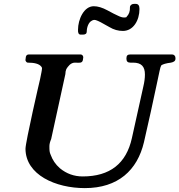

<svg xmlns="http://www.w3.org/2000/svg" viewBox="-20 -967 922 987"><path d="M416 0C587 0 686 -92 720 -236C745 -345 767 -444 786 -535L800 -601C803 -616 806 -626 809 -631C817 -637 834 -642 859 -645C874 -648 882 -654 882 -665V-669C882 -679 875 -687 865 -687H649C636 -687 630 -681 630 -668V-664C630 -651 637 -645 650 -645H664C707 -645 725 -625 725 -584C725 -565 722 -544 717 -523L658 -257C629 -126 545 -60 405 -60C361 -60 322 -74 288 -102C265 -122 250 -145 241 -170C234 -185 234 -194 234 -216C234 -226 237 -238 243 -252L316 -586C316 -596 318 -605 321 -612C329 -625 343 -645 365 -645C385 -645 402 -640 406 -658L408 -672V-673C408 -680 402 -687 395 -687H128C120 -687 115 -683 113 -675L111 -660V-656C114 -649 118 -645 123 -645C157 -645 180 -639 191 -626C194 -623 196 -620 196 -616C196 -609 194 -603 193 -595L186 -560C185 -557 111 -237 111 -202C112 -68 266 0 416 0ZM381 -814C380 -797 385 -789 395 -789H406C419 -789 426 -794 426 -805C426 -826 435 -852 451 -860C466 -870 478 -862 497 -853C505 -849 520 -840 542 -828C565 -814 588 -808 612 -808C665 -808 697 -862 697 -921C697 -938 691 -947 678 -947H668C658 -947 648 -940 648 -930C649 -909 643 -893 631 -881C631 -878 627 -877 618 -877C609 -877 599 -880 587 -886C575 -891 556 -901 532 -914C506 -928 483 -935 462 -935C411 -935 381 -867 381 -814Z"/></svg>

Font: fbb
Style: Bold Italic
Weight: 700
Italic angle: -12°
Designer: David J. Perry, Michael Sharpe
Version: Version 0.991